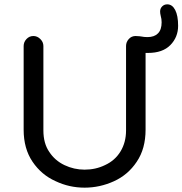

<svg xmlns="http://www.w3.org/2000/svg" viewBox="-20 -883 841 885"><path d="M370 -18Q299 -18 236 -48Q171 -77 130 -137.5Q89 -198 89 -285V-671Q89 -689 102 -703Q115 -717 134 -717Q152 -717 166 -703Q180 -689 180 -671V-282Q180 -222 207 -183Q233 -143 277 -122Q321 -101 370 -101Q421 -101 464 -122Q510 -143 535.5 -185Q561 -227 561 -282V-671Q561 -689 573.5 -703Q586 -717 605 -717Q608 -717 612.5 -716.5Q617 -716 622 -716Q624 -716 626 -715.5Q628 -715 630 -715Q644 -712 660 -712Q691 -712 708 -729Q725 -746 725 -780Q725 -796 721 -809Q718 -821 718 -830Q718 -844 727.5 -853.5Q737 -863 751 -863Q774 -863 787.5 -837Q801 -811 801 -764Q801 -712 765.5 -675.5Q730 -639 662 -639H651V-285Q651 -242 641 -205Q631 -168 610 -137Q570 -77 505 -47.5Q440 -18 370 -18Z"/></svg>

Font: Huninn
Style: Regular
Weight: 400
Designer: justfont
Foundry: justfont
Version: Version 1.003